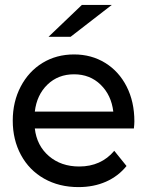

<svg xmlns="http://www.w3.org/2000/svg" viewBox="-20 -757 600 783"><path d="M526 -233C527.3 -245 528 -254.7 528 -262C528 -315.3 517.5 -362.7 496.5 -404C475.5 -445.3 446.3 -477.5 409 -500.5C371.7 -523.5 329.3 -535 282 -535C234 -535 191.2 -523.5 153.5 -500.5C115.8 -477.5 86.2 -445.3 64.5 -404C42.8 -362.7 32 -316.3 32 -265C32 -213 43.2 -166.3 65.5 -125C87.8 -83.7 119.3 -51.5 160 -28.5C200.7 -5.5 247.3 6 300 6C341.3 6 378.7 -1.3 412 -16C445.3 -30.7 473.3 -52 496 -80L446 -142C410 -99.3 362.3 -78 303 -78C253.7 -78 212.5 -92.2 179.5 -120.5C146.5 -148.8 127.3 -186.3 122 -233ZM173.5 -412C202.5 -440 238.7 -454 282 -454C325.3 -454 361.5 -439.8 390.5 -411.5C419.5 -383.2 436.7 -346.7 442 -302H122C127.3 -347.3 144.5 -384 173.5 -412ZM314 -737 178 -607H268L436 -737Z"/></svg>

Font: Rookery
Style: Regular
Weight: 400
Designer: Ryan Kimball / Julieta Ulanovsky
Foundry: Motorola Mobility LLC.
Version: Version 1.0